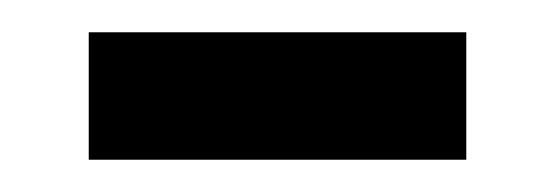

<svg xmlns="http://www.w3.org/2000/svg" viewBox="-20 -328 344 119"><path d="M35 -229V-308H269V-229Z"/></svg>

Font: Noto Sans Myanmar SemiCondensed
Style: Regular
Weight: 400
Width: 4
Designer: Monotype Design Team
Foundry: Monotype Imaging Inc.
Version: Version 2.107; ttfautohint (v1.8.4.7-5d5b)